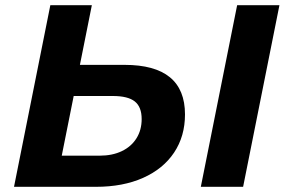

<svg xmlns="http://www.w3.org/2000/svg" viewBox="-20 -720 1097 740"><path d="M460 -470Q693 -470 693 -279Q693 -195 651 -132Q609 -69 531.5 -34.5Q454 0 350 0H34L174 -700H334L288 -470ZM364 -120Q413 -120 449.5 -137.5Q486 -155 506 -187Q526 -219 526 -261Q526 -308 499.5 -329Q473 -350 415 -350H264L218 -120ZM754 0 894 -700H1057L917 0Z"/></svg>

Font: MOST Montserrat
Style: Bold Italic
Weight: 700
Italic angle: -11.3°
Designer: Julieta Ulanovsky
Foundry: Julieta Ulanovsky
Version: Version 8.000;March 11, 2024;FontCreator 15.0.0.2926 64-bit